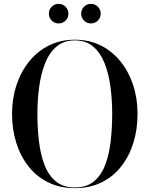

<svg xmlns="http://www.w3.org/2000/svg" viewBox="-20 -966 776 996"><path d="M368.5 10Q291.5 10 231 -19.5Q170.5 -49 128.5 -102Q86.5 -155 64.5 -224.8Q42.5 -294.5 42.5 -375Q42.5 -455.5 65.8 -525.2Q89 -595 131.8 -648Q174.5 -701 234.8 -730.5Q295 -760 368.5 -760Q442 -760 501.8 -730.5Q561.5 -701 604.5 -648Q647.5 -595 670.5 -525.2Q693.5 -455.5 693.5 -375Q693.5 -294.5 671.8 -224.8Q650 -155 608.2 -102Q566.5 -49 506 -19.5Q445.5 10 368.5 10ZM368.5 6.5Q430 6.5 468.2 -26Q506.5 -58.5 526.8 -113.2Q547 -168 554.5 -236.2Q562 -304.5 562 -375Q562 -446 553.2 -514Q544.5 -582 523 -636.8Q501.5 -691.5 463.8 -724Q426 -756.5 368.5 -756.5Q310.5 -756.5 272.8 -724Q235 -691.5 213.5 -636.8Q192 -582 183 -514Q174 -446 174 -375Q174 -304.5 181.8 -236.2Q189.5 -168 209.8 -113.2Q230 -58.5 268.5 -26Q307 6.5 368.5 6.5ZM452 -844.5Q430.5 -844.5 415.8 -859.2Q401 -874 401 -895Q401 -916 415.8 -931Q430.5 -946 452 -946Q473 -946 487.8 -931Q502.5 -916 502.5 -895Q502.5 -874 487.8 -859.2Q473 -844.5 452 -844.5ZM284 -844.5Q263 -844.5 248.2 -859.2Q233.5 -874 233.5 -895Q233.5 -916 248.2 -931Q263 -946 284.5 -946Q305.5 -946 320.2 -931Q335 -916 335 -895Q335 -874 320.2 -859.2Q305.5 -844.5 284 -844.5Z"/></svg>

Font: Bodoni Moda 48pt Medium
Style: Regular
Weight: 500
Designer: Owen Earl
Foundry: indestructible type
Version: Version 2.005